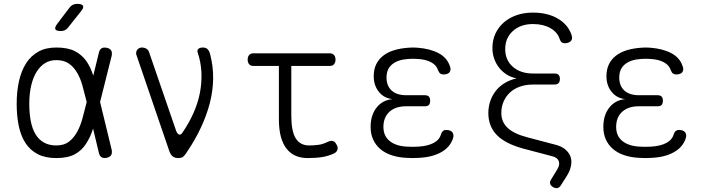

<svg xmlns="http://www.w3.org/2000/svg" viewBox="-20 -805 3640 990"><path d="M331 -663Q323 -653 314 -649Q305 -645 293 -645Q270 -645 265.5 -654Q261 -663 275 -682L338 -765Q345 -775 355 -780Q365 -785 378 -785Q403 -785 408 -775Q413 -765 397 -746ZM556 -32Q559 -15 553 -5Q547 5 530.5 8.5Q514 12 504 6Q494 0 490 -16L460 -142Q446 -98 425 -66Q403 -30 366.5 -10Q330 10 270 10Q214 10 175 -10Q136 -30 112 -66.5Q88 -103 77 -154.5Q66 -206 66 -270Q66 -334 78 -387Q90 -440 114.5 -478.5Q139 -517 177.5 -538.5Q216 -560 270 -560Q330 -560 366.5 -541Q403 -522 426 -489Q447 -458 461 -415L490 -534Q494 -550 504 -556Q514 -562 530.5 -558.5Q547 -555 553 -545Q559 -535 556 -518L496 -279ZM427 -279 426 -283Q416 -324 405.5 -362Q395 -400 378 -429.5Q361 -459 335.5 -477Q310 -495 270 -495Q237 -495 211.5 -479Q186 -463 168 -433.5Q150 -404 140.5 -362.5Q131 -321 131 -270Q131 -219 139 -179Q147 -139 164 -111.5Q181 -84 207.5 -69.5Q234 -55 270 -55Q310 -55 335 -74Q360 -93 377.5 -124.5Q395 -156 405.5 -195.5Q416 -235 426 -275Z M853 -26 683 -523Q681 -530 682.5 -537Q684 -544 688 -549Q692 -554 698.5 -557Q705 -560 711 -560Q724 -560 734.5 -554Q745 -548 749 -535L888 -131Q894 -115 903 -111.5Q912 -108 920 -120Q955 -171 978 -223Q1001 -275 1011 -327.5Q1021 -380 1018.5 -432.5Q1016 -485 999 -535Q997 -542 998.5 -546.5Q1000 -551 1004 -554Q1008 -557 1013.5 -558.5Q1019 -560 1026 -560Q1044 -560 1052.5 -549Q1061 -538 1064 -523Q1080 -461 1079 -398.5Q1078 -336 1062 -274Q1046 -212 1017 -149.5Q988 -87 947 -26Q937 -10 928 0Q919 10 900 10Q881 10 870 1Q859 -8 853 -26Z M1681 -530Q1695 -530 1702.5 -521Q1710 -512 1710 -497.5Q1710 -483 1702.5 -474Q1695 -465 1681 -465H1482V-209Q1482 -128 1505 -91.5Q1528 -55 1574 -55Q1601 -55 1624 -58.5Q1647 -62 1671 -74Q1686 -81 1697 -77.5Q1708 -74 1715 -60Q1724 -45 1720 -33Q1716 -21 1703 -14Q1672 0 1640.5 5Q1609 10 1565 10Q1533 10 1506 -1Q1479 -12 1459 -36.5Q1439 -61 1428.5 -99Q1418 -137 1418 -191V-465H1286Q1272 -465 1264.5 -474Q1257 -483 1257 -497.5Q1257 -512 1264.5 -521Q1272 -530 1286 -530Z M2300 -463Q2304 -454 2303 -446Q2302 -438 2298 -432.5Q2294 -427 2285.5 -424Q2277 -421 2265 -421Q2261 -421 2257 -422.5Q2253 -424 2250 -426Q2247 -428 2244 -432.5Q2241 -437 2239 -442Q2231 -469 2203 -484Q2175 -499 2133 -501Q2121 -502 2109.5 -502Q2098 -502 2086 -501Q2033 -498 2003 -474Q1973 -450 1973 -405Q1973 -363 1999 -338.5Q2025 -314 2075 -314H2170Q2185 -314 2191.5 -307Q2198 -300 2198 -286Q2198 -271 2191.5 -264Q2185 -257 2170 -257H2074Q2019 -257 1988 -228.5Q1957 -200 1957 -151Q1957 -104 1989 -78Q2021 -52 2077 -49Q2092 -48 2107.5 -48Q2123 -48 2138 -49Q2186 -52 2216 -68Q2246 -84 2254 -113Q2256 -119 2258.5 -123Q2261 -127 2264 -129.5Q2267 -132 2271 -133.5Q2275 -135 2280 -135Q2291 -135 2299.5 -132Q2308 -129 2312.5 -123Q2317 -117 2318 -109.5Q2319 -102 2316 -92Q2301 -46 2254.5 -20Q2208 6 2138 9Q2123 10 2107.5 10Q2092 10 2077 9Q2034 7 1999.5 -4.5Q1965 -16 1941 -36.5Q1917 -57 1904 -85.5Q1891 -114 1891 -151Q1891 -211 1921.5 -250Q1952 -289 2004 -294Q1961 -298 1934 -331Q1907 -364 1907 -412Q1907 -447 1919.5 -473Q1932 -499 1955.5 -517.5Q1979 -536 2012 -546Q2045 -556 2086 -559Q2098 -560 2109.5 -560Q2121 -560 2133 -559Q2198 -554 2242 -530.5Q2286 -507 2300 -463Z M2866 -603Q2855 -639 2818 -660Q2781 -681 2728 -681Q2664 -681 2624.5 -645Q2585 -609 2585 -552Q2585 -495 2624.5 -460.5Q2664 -426 2728 -426H2839Q2853 -426 2860 -419Q2867 -412 2867 -398Q2867 -384 2860 -376.5Q2853 -369 2839 -369H2727Q2692 -369 2661.5 -358.5Q2631 -348 2610 -328.5Q2589 -309 2577 -282Q2565 -255 2565 -222Q2565 -176 2597.5 -145.5Q2630 -115 2699 -97L2847 -58Q2877 -50 2895.5 -34Q2914 -18 2921.5 2.5Q2929 23 2924.5 48.5Q2920 74 2904 100L2873 149Q2865 162 2855 164.5Q2845 167 2832 160Q2819 152 2816.5 142Q2814 132 2822 120L2853 69Q2868 45 2861.5 26.5Q2855 8 2829 1L2681 -38Q2587 -63 2542.5 -108Q2498 -153 2498 -222Q2498 -255 2508.5 -285Q2519 -315 2538 -338.5Q2557 -362 2584.5 -378Q2612 -394 2644 -401Q2616 -406 2593 -420.5Q2570 -435 2553.5 -456Q2537 -477 2528 -503Q2519 -529 2519 -557Q2519 -598 2534.5 -631.5Q2550 -665 2577.5 -689Q2605 -713 2643 -726.5Q2681 -740 2728 -740Q2804 -740 2856.5 -709Q2909 -678 2927 -625Q2930 -616 2929.5 -608Q2929 -600 2924.5 -594.5Q2920 -589 2912 -585.5Q2904 -582 2892 -582Q2882 -582 2876 -587Q2870 -592 2866 -603Z M3500 -463Q3504 -454 3503 -446Q3502 -438 3498 -432.5Q3494 -427 3485.5 -424Q3477 -421 3465 -421Q3461 -421 3457 -422.5Q3453 -424 3450 -426Q3447 -428 3444 -432.5Q3441 -437 3439 -442Q3431 -469 3403 -484Q3375 -499 3333 -501Q3321 -502 3309.5 -502Q3298 -502 3286 -501Q3233 -498 3203 -474Q3173 -450 3173 -405Q3173 -363 3199 -338.5Q3225 -314 3275 -314H3370Q3385 -314 3391.5 -307Q3398 -300 3398 -286Q3398 -271 3391.5 -264Q3385 -257 3370 -257H3274Q3219 -257 3188 -228.5Q3157 -200 3157 -151Q3157 -104 3189 -78Q3221 -52 3277 -49Q3292 -48 3307.5 -48Q3323 -48 3338 -49Q3386 -52 3416 -68Q3446 -84 3454 -113Q3456 -119 3458.5 -123Q3461 -127 3464 -129.5Q3467 -132 3471 -133.5Q3475 -135 3480 -135Q3491 -135 3499.5 -132Q3508 -129 3512.5 -123Q3517 -117 3518 -109.5Q3519 -102 3516 -92Q3501 -46 3454.5 -20Q3408 6 3338 9Q3323 10 3307.5 10Q3292 10 3277 9Q3234 7 3199.5 -4.5Q3165 -16 3141 -36.5Q3117 -57 3104 -85.5Q3091 -114 3091 -151Q3091 -211 3121.5 -250Q3152 -289 3204 -294Q3161 -298 3134 -331Q3107 -364 3107 -412Q3107 -447 3119.5 -473Q3132 -499 3155.5 -517.5Q3179 -536 3212 -546Q3245 -556 3286 -559Q3298 -560 3309.5 -560Q3321 -560 3333 -559Q3398 -554 3442 -530.5Q3486 -507 3500 -463Z"/></svg>

Font: Maple Mono ExtraLight
Style: Regular
Weight: 275
Monospace: yes
Designer: subframe7536
Version: Version 7.000